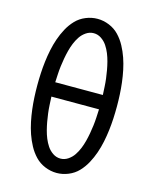

<svg xmlns="http://www.w3.org/2000/svg" viewBox="-113 -819 726 904"><g transform="rotate(15 250.0 -367.5)"><path d="M250 8Q221 8 193 -3.5Q165 -15 145 -36Q125 -57 111 -83Q97 -109 87.5 -136.5Q78 -164 72 -193Q66 -222 62.5 -251Q59 -280 57.5 -309Q56 -338 56 -368Q56 -397 57.5 -426Q59 -455 62.5 -484Q66 -513 72 -542Q78 -571 87.5 -598.5Q97 -626 111 -652Q125 -678 145 -699Q165 -720 193 -731.5Q221 -743 250 -743Q279 -743 307 -731.5Q335 -720 355 -699Q375 -678 389 -652Q403 -626 412.5 -598.5Q422 -571 428 -542Q434 -513 437.5 -484Q441 -455 442.5 -426Q444 -397 444 -368Q444 -338 442.5 -309Q441 -280 437.5 -251Q434 -222 428 -193Q422 -164 412.5 -136.5Q403 -109 389 -83Q375 -57 355 -36Q335 -15 307 -3.5Q279 8 250 8ZM134 -403H366Q365 -422 364 -442Q363 -462 360.5 -482Q358 -502 354.5 -521.5Q351 -541 346 -560.5Q341 -580 333.5 -598.5Q326 -617 315 -633.5Q304 -650 287 -661.5Q270 -673 250 -673Q230 -673 213 -661.5Q196 -650 185 -633.5Q174 -617 166.5 -598.5Q159 -580 154 -560.5Q149 -541 145.5 -521.5Q142 -502 139.5 -482Q137 -462 136 -442Q135 -422 134 -403ZM250 -62Q270 -62 287 -73.5Q304 -85 315 -101.5Q326 -118 333.5 -136.5Q341 -155 346 -174.5Q351 -194 354.5 -213.5Q358 -233 360.5 -253Q363 -273 364 -293Q365 -313 366 -333H134Q135 -313 136 -293Q137 -273 139.5 -253Q142 -233 145.5 -213.5Q149 -194 154 -174.5Q159 -155 166.5 -136.5Q174 -118 185 -101.5Q196 -85 213 -73.5Q230 -62 250 -62Z"/></g></svg>

Font: Iosevka Fixed
Style: Regular
Weight: 400
Monospace: yes
Designer: Belleve Invis
Foundry: Belleve Invis
Version: Version 33.2.4